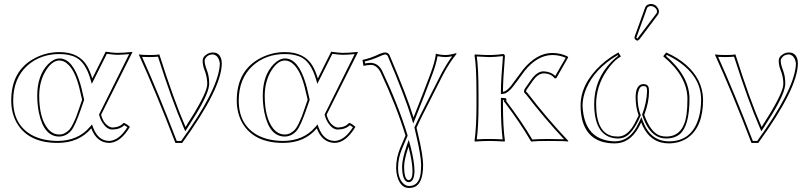

<svg xmlns="http://www.w3.org/2000/svg" viewBox="-20 -704 4044 959"><path d="M276.9 -443.8Q376 -443.8 416.5 -372.1Q430.2 -347.7 440.9 -312L507.8 -445.8Q546.4 -439.9 564.9 -439.9Q594.2 -439.9 642.1 -444.8L484.9 -130.9Q497.6 -83 531.2 -69.3Q536.6 -67.4 540 -66.9Q578.6 -67.9 597.2 -90.3Q609.9 -87.4 628.9 -70.3Q581.1 9.3 524.9 9.8Q462.4 8.3 436 -63Q374 9.8 268.1 9.8Q122.6 9.8 64.5 -88.9Q36.1 -138.2 36.1 -202.1Q36.1 -353.5 156.7 -415Q213.4 -443.8 276.9 -443.8ZM390.1 -206.1 381.8 -241.2Q354.5 -370.1 299.8 -396.5Q288.1 -401.9 276.9 -401.9Q241.2 -401.9 210 -353Q176.3 -299.8 175.8 -226.1Q175.8 -115.7 218.3 -62Q242.7 -32.2 275.9 -32.2Q292 -32.2 304.9 -39.6Q317.9 -46.9 326.9 -56.9Q335.9 -66.9 345.9 -87.9Q356 -108.9 361.6 -123.5Q367.2 -138.2 377 -167.5ZM276.9 -434.1Q181.2 -434.1 115.7 -375.5Q46.4 -312 45.9 -202.1Q45.9 -80.6 140.1 -28.8Q193.4 -0.5 268.1 0Q370.1 -1 428.2 -69.3L439.5 -82.5L445.3 -66.4Q470.2 -1 524.9 0Q573.7 -1.5 616.2 -68.4Q607.4 -75.2 600.6 -78.6Q578.1 -57.1 540 -57.1Q514.6 -57.1 492.7 -89.8Q481.4 -107.4 475.6 -128.4L474.6 -131.8L625 -433.6Q585.4 -430.2 564.9 -430.2Q545.4 -430.7 513.7 -435.1L438.5 -285.2L431.6 -309.1Q407.2 -390.1 362.3 -415.5Q328.6 -434.1 276.9 -434.1ZM400.4 -205.6 386.2 -164.6Q356.4 -77.1 335.9 -51.8Q310.5 -22.5 275.9 -22Q199.2 -22 174.3 -141.1Q166 -182.1 166 -226.1Q166 -327.1 220.2 -383.3Q248.5 -411.6 276.9 -412.1Q343.3 -412.1 380.9 -286.1Q387.2 -265.1 391.6 -243.2Z M906.7 -69.8Q1007.3 -225.6 1014.2 -274.9Q1014.6 -281.2 1015.1 -286.1Q1015.1 -320.3 1000.5 -356.9Q992.2 -378.9 992.2 -400.9Q992.2 -421.9 1017.1 -435.5Q1030.3 -441.9 1043.9 -441.9Q1078.1 -441.9 1086.4 -403.3Q1087.9 -395 1087.9 -387.2Q1086.9 -262.2 890.1 9.8H856Q757.8 -246.1 672.9 -432.1Q689.9 -429.2 726.1 -429.2Q763.2 -429.2 775.9 -432.1Q847.7 -205.1 906.7 -69.8ZM915.5 -64 905.3 -48.3 897.9 -65.4Q839.4 -199.7 769 -420.9Q753.9 -419.4 726.1 -418.9Q702.1 -418.9 689.5 -419.9Q770.5 -240.2 862.8 0H884.8Q1064.9 -249.5 1077.1 -373Q1077.6 -380.9 1078.1 -387.2Q1072.3 -427.7 1043.9 -432.1Q1015.6 -432.1 1003.9 -408.7Q1002 -404.3 1002 -400.9Q1002 -382.3 1014.6 -350.1Q1024.9 -321.8 1024.9 -286.1Q1024.9 -241.7 960 -134.8Q941.4 -104 915.5 -64Z M1403.3 -443.8Q1502.4 -443.8 1543 -372.1Q1556.6 -347.7 1567.4 -312L1634.3 -445.8Q1672.9 -439.9 1691.4 -439.9Q1720.7 -439.9 1768.6 -444.8L1611.3 -130.9Q1624 -83 1657.7 -69.3Q1663.1 -67.4 1666.5 -66.9Q1705.1 -67.9 1723.6 -90.3Q1736.3 -87.4 1755.4 -70.3Q1707.5 9.3 1651.4 9.8Q1588.9 8.3 1562.5 -63Q1500.5 9.8 1394.5 9.8Q1249 9.8 1190.9 -88.9Q1162.6 -138.2 1162.6 -202.1Q1162.6 -353.5 1283.2 -415Q1339.8 -443.8 1403.3 -443.8ZM1516.6 -206.1 1508.3 -241.2Q1481 -370.1 1426.3 -396.5Q1414.6 -401.9 1403.3 -401.9Q1367.7 -401.9 1336.4 -353Q1302.7 -299.8 1302.2 -226.1Q1302.2 -115.7 1344.7 -62Q1369.1 -32.2 1402.3 -32.2Q1418.5 -32.2 1431.4 -39.6Q1444.3 -46.9 1453.4 -56.9Q1462.4 -66.9 1472.4 -87.9Q1482.4 -108.9 1488 -123.5Q1493.7 -138.2 1503.4 -167.5ZM1403.3 -434.1Q1307.6 -434.1 1242.2 -375.5Q1172.9 -312 1172.4 -202.1Q1172.4 -80.6 1266.6 -28.8Q1319.8 -0.5 1394.5 0Q1496.6 -1 1554.7 -69.3L1565.9 -82.5L1571.8 -66.4Q1596.7 -1 1651.4 0Q1700.2 -1.5 1742.7 -68.4Q1733.9 -75.2 1727.1 -78.6Q1704.6 -57.1 1666.5 -57.1Q1641.1 -57.1 1619.1 -89.8Q1607.9 -107.4 1602.1 -128.4L1601.1 -131.8L1751.5 -433.6Q1711.9 -430.2 1691.4 -430.2Q1671.9 -430.7 1640.1 -435.1L1564.9 -285.2L1558.1 -309.1Q1533.7 -390.1 1488.8 -415.5Q1455.1 -434.1 1403.3 -434.1ZM1526.9 -205.6 1512.7 -164.6Q1482.9 -77.1 1462.4 -51.8Q1437 -22.5 1402.3 -22Q1325.7 -22 1300.8 -141.1Q1292.5 -182.1 1292.5 -226.1Q1292.5 -327.1 1346.7 -383.3Q1375 -411.6 1403.3 -412.1Q1469.7 -412.1 1507.3 -286.1Q1513.7 -265.1 1518.1 -243.2Z M1958.5 134.8Q1959 83 1978.5 36.1L2005.4 -26.9Q1960 -174.8 1880.4 -344.2Q1861.3 -379.4 1832.5 -379.9Q1815.9 -379.4 1795.4 -375L1790.5 -404.8Q1829.1 -412.1 1877 -435.1Q1893.1 -441.9 1905.3 -441.9Q1918.9 -440.9 1925.3 -429.2Q2014.2 -220.2 2045.4 -117.2Q2095.2 -241.7 2129.4 -334Q2152.8 -395.5 2157.2 -436Q2175.8 -429.7 2206.5 -429.2Q2228 -429.7 2256.3 -438L2261.2 -436Q2225.6 -392.6 2193.4 -332L2089.4 -127Q2073.7 -95.7 2060.5 -65.9Q2061.5 -61 2064 -50.8Q2066.4 -40.5 2067.4 -36.1Q2093.3 72.3 2093.3 120.1Q2093.3 218.3 2044.4 231.9Q2033.7 234.9 2022.5 234.9Q1981 234.9 1964.4 177.7Q1958.5 156.2 1958.5 134.8ZM2020.5 28.8Q1998.5 93.3 1998.5 127.9Q1999 194.8 2021.5 195.8Q2040 193.8 2040.5 151.9Q2040 104 2020.5 28.8ZM1968.3 134.8Q1968.3 189.9 1997.1 214.8Q2009.3 224.6 2022.5 225.1Q2071.8 225.1 2080.6 164.6Q2083 145.5 2083.5 120.1Q2083 73.2 2057.6 -33.7Q2056.6 -38.6 2054.2 -48.3Q2051.8 -59.1 2050.8 -64L2049.8 -67.4L2051.3 -70.3Q2064.9 -101.1 2080.6 -131.3L2184.6 -336.4Q2212.9 -388.7 2238.3 -422.9Q2221.2 -419.4 2206.5 -418.9Q2189.5 -418.9 2165.5 -423.3Q2158.2 -381.8 2138.7 -330.6Q2104 -236.8 2054.7 -113.3L2043.9 -86.9L2035.6 -114.3Q2003.9 -218.3 1916.5 -424.8Q1911.1 -431.6 1905.3 -432.1Q1896 -432.1 1868.2 -418.9Q1839.4 -405.8 1801.8 -397L1803.7 -387.2Q1818.8 -390.1 1832.5 -390.1Q1870.6 -388.2 1889.6 -348.1Q1969.7 -178.2 2015.1 -29.8L2016.1 -26.4L1987.8 40Q1968.3 85.9 1968.3 134.8ZM2010.7 25.9 2021.5 -5.4 2030.3 26.4Q2050.3 103.5 2050.3 151.9Q2048.8 204.6 2021.5 206.1Q1988.8 204.6 1988.3 127.9Q1988.8 90.8 2010.7 25.9Z M2616.2 -237.8Q2710 -115.2 2818.8 0L2816.9 2.9Q2801.8 0 2719.2 0Q2659.7 0 2632.8 2.9Q2578.1 -90.8 2502.4 -190.9L2501.5 -191.9L2501 -192.9L2500 -193.8L2499 -194.8L2498.5 -195.8L2497.6 -196.8L2497.1 -197.8L2496.1 -199.2Q2494.1 -200.7 2498.5 -203.1Q2500.5 -204.1 2497.6 -204.6Q2495.6 -204.6 2492.2 -205.1V-180.2Q2492.2 -70.8 2502 0L2500 2.9Q2454.1 0 2425.8 0Q2395.5 0 2352.1 2.9L2350.1 0Q2359.9 -68.4 2359.9 -180.2V-234.9Q2359.9 -374 2350.1 -428.2L2353 -432.1Q2359.9 -432.1 2377.4 -430.7Q2408.2 -428.7 2423.8 -429.2Q2428.7 -429.2 2433.3 -429.2Q2438 -429.2 2442.4 -429.7Q2446.8 -430.2 2450.9 -430.2Q2455.1 -430.2 2460 -430.7Q2464.8 -431.2 2467.5 -431.2Q2470.2 -431.2 2475.1 -432.1Q2480 -433.1 2481.4 -433.1Q2482.9 -433.1 2487.8 -433.6L2493.2 -434.1Q2501.5 -432.1 2502 -423.8Q2492.2 -301.3 2492.2 -246.1V-245.1Q2510.3 -248 2532.2 -274.9L2592.3 -356Q2660.2 -439 2738.3 -439.5Q2781.7 -439 2814.9 -421.9L2817.9 -417.5L2758.3 -313H2750Q2732.9 -336.4 2696.8 -337.4Q2695.3 -337.4 2694.3 -337.4Q2666.5 -335.9 2641.1 -300.3L2611.3 -257.3Q2607.4 -250.5 2607.4 -248.3Q2607.4 -246.1 2611.8 -242.7Q2614.7 -239.7 2616.2 -237.8ZM2607.9 -231.9 2606.9 -232.9Q2598.1 -239.7 2597.2 -248Q2597.7 -255.4 2603 -263.2L2633.3 -306.2Q2662.6 -347.2 2694.3 -347.7Q2730 -346.7 2753.4 -324.7L2805.7 -415.5Q2773.4 -429.2 2738.3 -429.2Q2664.1 -428.2 2600.6 -350.1Q2561.5 -295.9 2540 -268.6Q2516.1 -238.8 2496.1 -235.8Q2494.1 -235.4 2493.2 -235.4L2481.9 -233.9V-246.1Q2481.9 -304.2 2492.2 -423.8Q2450.2 -418.9 2423.8 -418.9Q2413.6 -418.9 2361.3 -421.9Q2370.1 -364.3 2370.1 -234.9V-180.2Q2370.1 -72.3 2361.3 -7.8Q2396.5 -10.3 2425.8 -9.8Q2456.1 -9.8 2490.7 -7.8Q2481.9 -76.7 2481.9 -180.2V-215.3L2492.2 -214.8Q2492.2 -214.8 2505.9 -213.4Q2512.2 -208.5 2508.3 -199.2Q2585.9 -97.2 2638.7 -7.3Q2672.9 -9.8 2719.2 -9.8Q2756.3 -9.8 2797.4 -8.3Q2696.3 -116.7 2607.9 -231.9Z M3491.7 -206.1Q3491.7 -69.3 3414.1 -15.1Q3374.5 11.7 3320.8 12.2Q3231.4 12.2 3189.9 -75.2Q3185.5 -84.5 3182.6 -92.8Q3139.2 3.4 3066.9 11.2Q3058.6 12.2 3050.8 12.2Q2917.5 12.2 2887.7 -106.9Q2879.9 -138.7 2879.9 -176.8Q2879.9 -285.2 2981.4 -379.4Q3020.5 -415 3068.8 -441.9L3081.5 -421.9Q3045.4 -402.8 3009.8 -350.1Q2958 -273.4 2957.5 -184.1Q2957.5 -37.6 3044.9 -23.4Q3055.7 -22 3066.9 -22Q3114.7 -22 3150.4 -88.4Q3159.7 -106 3169.9 -127.9Q3155.3 -166.5 3154.8 -217.8Q3154.8 -269.5 3180.7 -281.7Q3186.5 -283.7 3191.9 -284.2Q3217.8 -284.2 3220.7 -262.7Q3221.7 -256.3 3221.7 -247.1Q3221.7 -195.3 3200.2 -136.7Q3198.7 -133.3 3197.8 -130.9Q3229 -43.5 3275.9 -26.9Q3291 -22 3307.6 -22Q3393.6 -22 3409.2 -132.3Q3413.6 -164.6 3413.6 -211.9Q3412.1 -323.7 3292.5 -422.9L3307.6 -441.9Q3423.8 -389.6 3469.2 -301.3Q3491.2 -255.9 3491.7 -206.1ZM3230.5 -684.1Q3254.9 -684.1 3267.6 -661.1Q3271.5 -652.8 3271.5 -646Q3270.5 -636.7 3266.6 -630.9L3174.8 -508.8Q3168.5 -501.5 3163.6 -501Q3151.4 -503.9 3148.9 -515.1Q3149.4 -518.6 3150.9 -523.9L3202.6 -667Q3209.5 -683.1 3230.5 -684.1ZM3481.9 -206.1Q3481.9 -329.1 3347.7 -410.2Q3329.1 -420.9 3310.5 -429.7L3306.6 -424.3Q3423.3 -323.7 3423.8 -211.9Q3423.8 -73.7 3374.5 -33.2Q3347.7 -12.2 3307.6 -12.2Q3239.7 -12.2 3202.1 -92.8Q3194.8 -108.9 3188.5 -127.4L3187 -131.3L3188.5 -134.8Q3209.5 -190.4 3211.9 -247.1Q3211.9 -270 3204.6 -272.5Q3199.7 -273.9 3191.9 -273.9Q3173.3 -273.9 3166.5 -238.8Q3164.6 -228.5 3164.6 -217.8Q3165 -167.5 3179.2 -131.8L3180.7 -127.9L3178.7 -124Q3139.2 -33.7 3095.7 -17.1Q3081.5 -12.2 3066.9 -12.2Q2948.7 -14.2 2947.8 -184.1Q2947.8 -306.6 3033.7 -395.5Q3051.8 -413.6 3067.9 -425.3L3065.4 -428.7Q2950.7 -361.8 2908.2 -261.7Q2890.1 -218.3 2889.6 -176.8Q2897 -2 3050.8 2Q3118.2 2 3158.7 -67.9Q3166.5 -81.5 3173.8 -97.2L3183.6 -119.1L3191.9 -96.7Q3229 1 3320.8 2Q3434.1 2 3469.2 -112.8Q3481.9 -154.8 3481.9 -206.1ZM3230.5 -673.8Q3216.8 -672.9 3211.9 -663.6L3160.2 -520.5Q3159.2 -517.6 3158.7 -514.6Q3160.6 -512.2 3163.1 -511.2Q3165.5 -513.7 3166.5 -515.1L3258.8 -637.2Q3261.7 -641.6 3261.7 -646Q3261.7 -662.6 3242.2 -671.4Q3235.8 -673.8 3230.5 -673.8Z M3784.2 -69.8Q3884.8 -225.6 3891.6 -274.9Q3892.1 -281.2 3892.6 -286.1Q3892.6 -320.3 3877.9 -356.9Q3869.6 -378.9 3869.6 -400.9Q3869.6 -421.9 3894.5 -435.5Q3907.7 -441.9 3921.4 -441.9Q3955.6 -441.9 3963.9 -403.3Q3965.3 -395 3965.3 -387.2Q3964.4 -262.2 3767.6 9.8H3733.4Q3635.3 -246.1 3550.3 -432.1Q3567.4 -429.2 3603.5 -429.2Q3640.6 -429.2 3653.3 -432.1Q3725.1 -205.1 3784.2 -69.8ZM3793 -64 3782.7 -48.3 3775.4 -65.4Q3716.8 -199.7 3646.5 -420.9Q3631.3 -419.4 3603.5 -418.9Q3579.6 -418.9 3566.9 -419.9Q3647.9 -240.2 3740.2 0H3762.2Q3942.4 -249.5 3954.6 -373Q3955.1 -380.9 3955.6 -387.2Q3949.7 -427.7 3921.4 -432.1Q3893.1 -432.1 3881.3 -408.7Q3879.4 -404.3 3879.4 -400.9Q3879.4 -382.3 3892.1 -350.1Q3902.3 -321.8 3902.3 -286.1Q3902.3 -241.7 3837.4 -134.8Q3818.8 -104 3793 -64Z"/></svg>

Font: Linux Biolinum Outline O
Style: Bold
Weight: 700
Designer: Philipp H. Poll
Foundry: Philipp H. Poll
Version: Version 0.9.2